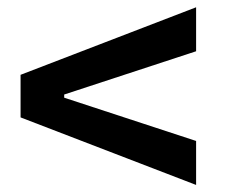

<svg xmlns="http://www.w3.org/2000/svg" viewBox="-20 -613 626 533"><path d="M524.4 -99.6V-221.7L158.2 -341.8V-350.6L524.4 -470.7V-592.8L37.1 -405.3V-287.1Z"/></svg>

Font: Cascadia Mono SemiBold
Style: Regular
Weight: 600
Monospace: yes
Designer: Aaron Bell
Foundry: Saja Typeworks
Version: Version 2404.023